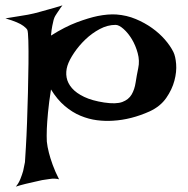

<svg xmlns="http://www.w3.org/2000/svg" viewBox="-35 -524 705 720"><path d="M-14.6 -455.1Q16.6 -460 36.6 -463.4Q56.6 -466.8 69.3 -468.8Q84 -471.7 91.8 -473.6Q99.6 -475.6 114.3 -479.5Q127 -483.4 147.5 -488.8Q168 -494.1 199.2 -503.9Q191.4 -494.1 187 -486.8Q182.6 -479.5 178.7 -474.6Q174.8 -468.8 171.9 -463.9Q168.9 -459 166 -449.2Q164.1 -441.4 161.1 -427.2Q158.2 -413.1 156.2 -390.6Q209 -423.8 253.4 -440.4Q297.9 -457 331.1 -463.9Q370.1 -471.7 401.4 -469.7Q440.4 -466.8 474.1 -452.6Q507.8 -438.5 535.2 -418.9Q562.5 -399.4 583 -376Q603.5 -352.5 615.2 -329.1Q623 -313.5 625.5 -284.2Q627.9 -254.9 619.1 -221.7Q610.4 -188.5 588.4 -156.7Q566.4 -125 526.4 -106.4Q457 -75.2 388.7 -71.3Q359.4 -69.3 328.6 -73.2Q297.9 -77.1 267.1 -89.8Q236.3 -102.5 208 -126.5Q179.7 -150.4 156.2 -188.5Q148.4 -138.7 145 -102.1Q141.6 -65.4 140.6 -41Q139.6 -12.7 140.6 6.8Q142.6 26.4 148.4 48.8Q153.3 68.4 162.6 94.2Q171.9 120.1 186.5 148.4Q180.7 146.5 170.4 146Q160.2 145.5 149.4 147.5Q137.7 149.4 123 151.4Q109.4 154.3 92.8 158.2Q79.1 161.1 61 165.5Q43 169.9 24.4 175.8Q35.2 163.1 41.5 147Q47.9 130.9 51.8 117.2Q55.7 100.6 58.6 84Q59.6 69.3 62 28.8Q64.5 -11.7 66.4 -64.9Q68.4 -118.2 69.8 -176.8Q71.3 -235.4 71.8 -285.6Q72.3 -335.9 71.3 -371.1Q70.3 -406.2 67.4 -412.1Q63.5 -418.9 52.7 -426.8Q43.9 -433.6 27.8 -440.4Q11.7 -447.3 -14.6 -455.1ZM217.8 -277.3Q210.9 -254.9 214.8 -233.4Q218.8 -211.9 234.9 -193.4Q251 -174.8 280.8 -160.6Q310.5 -146.5 355.5 -139.6Q400.4 -132.8 423.8 -141.6Q447.3 -150.4 458.5 -169.4Q469.7 -188.5 473.6 -214.4Q477.5 -240.2 483.4 -268.6Q489.3 -295.9 481.4 -324.7Q473.6 -353.5 459.5 -377Q445.3 -400.4 428.2 -415.5Q411.1 -430.7 398.4 -430.7Q368.2 -430.7 338.9 -415Q309.6 -399.4 285.2 -376Q260.7 -352.5 242.7 -325.7Q224.6 -298.8 217.8 -277.3Z"/></svg>

Font: Lakki Reddy
Style: Regular
Weight: 400
Designer: Appaji Ambarisha Darbha
Version: Version 1.0.4; ttfautohint (v1.2.42-39fb)